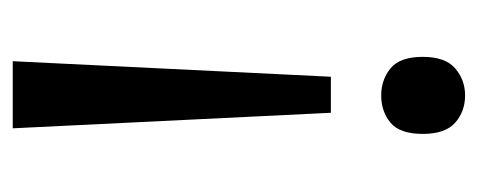

<svg xmlns="http://www.w3.org/2000/svg" viewBox="-250 -336 768 309"><g transform="rotate(90 134.5 -182.0)"><path d="M196 -478Q196 -441 178 -426Q160 -411 134 -411Q109 -411 90.5 -426Q72 -441 72 -478Q72 -514 90.5 -530Q109 -546 134 -546Q160 -546 178 -530Q196 -514 196 -478ZM104 -330H162L187 182H79Z"/></g></svg>

Font: Noto Sans Nabataean
Style: Regular
Weight: 400
Designer: Monotype Design Team
Foundry: Monotype Imaging Inc.
Version: Version 2.001; ttfautohint (v1.8.4.7-5d5b)